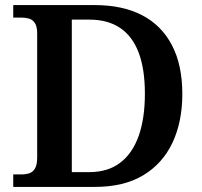

<svg xmlns="http://www.w3.org/2000/svg" viewBox="-20 -734 792 754"><path d="M32 0V-49H63Q81 -49 95 -53.5Q109 -58 117.5 -72.5Q126 -87 126 -116V-602Q126 -630 117 -643.5Q108 -657 94 -661Q80 -665 63 -665H32V-714H353Q461 -714 537.5 -674.5Q614 -635 655 -557Q696 -479 696 -365Q696 -256 657.5 -174Q619 -92 543 -46Q467 0 352 0ZM330 -58Q403 -58 451.5 -94.5Q500 -131 524.5 -200Q549 -269 549 -366Q549 -463 524.5 -527.5Q500 -592 451.5 -624.5Q403 -657 331 -657H262V-58Z"/></svg>

Font: Noto Serif Armenian SemiBold
Style: Regular
Weight: 600
Version: Version 2.007